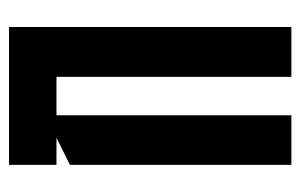

<svg xmlns="http://www.w3.org/2000/svg" viewBox="-140 -525 665 425"><g transform="rotate(-90 192.5 -312.5)"><path d="M345.2 -625V0H234.9V-520H149.9V0H40V-490.2L100.1 -520H40V-625Z"/></g></svg>

Font: Horta
Style: Regular
Weight: 600
Width: 3
Version: Version 0.11